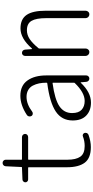

<svg xmlns="http://www.w3.org/2000/svg" viewBox="370 -1097 739 1519"><g transform="rotate(-90 739.5 -337.5)"><path d="M335 11.7Q248 11.7 211.9 -36.6Q175.8 -85 175.8 -176.8V-479.5Q175.8 -484.4 171.9 -484.4H79.1Q70.3 -484.4 63.5 -490.7Q56.6 -497.1 56.6 -506.3Q56.6 -515.6 63.5 -522.5Q70.3 -529.3 79.1 -529.3L173.8 -533.2Q177.7 -533.2 177.7 -537.1L183.6 -662.1Q184.6 -672.9 191.9 -679.7Q199.2 -686.5 210 -686.5Q220.7 -686.5 228 -679.2Q235.4 -671.9 235.4 -662.1V-537.1Q235.4 -533.2 239.3 -533.2H414.1Q424.8 -533.2 432.1 -525.9Q439.5 -518.6 439.5 -508.3Q439.5 -498 432.1 -491.2Q424.8 -484.4 414.1 -484.4H239.3Q235.4 -484.4 235.4 -479.5V-172.9Q235.4 -106.4 259.3 -71.8Q283.2 -37.1 343.8 -37.1Q383.8 -37.1 418.9 -50.8Q427.7 -54.7 436 -50.8Q444.3 -46.9 447.3 -38.1Q448.2 -34.2 448.2 -30.3Q448.2 -25.4 446.3 -19.5Q441.4 -10.7 432.6 -6.8Q380.9 11.7 335 11.7Z M687.5 12.7Q624 12.7 585 -24.4Q545.9 -61.5 545.9 -131.8Q545.9 -218.8 617.2 -266.1Q688.5 -313.5 839.8 -333Q844.7 -334 844.7 -338.9Q844.7 -370.1 839.4 -397Q834 -423.8 821.8 -447.3Q809.6 -470.7 786.6 -483.9Q763.7 -497.1 732.4 -497.1Q674.8 -497.1 615.2 -452.1Q607.4 -446.3 597.2 -447.8Q586.9 -449.2 582 -457Q576.2 -466.8 578.1 -477.5Q580.1 -488.3 588.9 -494.1Q667 -545.9 741.2 -545.9Q822.3 -545.9 862.3 -489.7Q902.3 -433.6 902.3 -340.8V-24.4Q902.3 -14.6 895 -7.3Q887.7 0 877.9 0Q867.2 0 859.9 -6.8Q852.5 -13.7 851.6 -24.4L847.7 -68.4Q847.7 -69.3 846.7 -69.3Q845.7 -69.3 844.7 -68.4Q768.6 12.7 687.5 12.7ZM700.2 -37.1Q766.6 -37.1 841.8 -115.2Q844.7 -118.2 844.7 -122.1V-288.1Q844.7 -291 840.8 -291Q840.8 -291 839.8 -291Q711.9 -273.4 658.2 -236.8Q604.5 -200.2 604.5 -136.7Q604.5 -85 630.9 -61Q657.2 -37.1 700.2 -37.1Z M1056.6 -29.3V-508.8Q1056.6 -518.6 1063.5 -525.9Q1070.3 -533.2 1080.1 -533.2Q1090.8 -533.2 1098.1 -526.4Q1105.5 -519.5 1106.4 -508.8L1110.4 -456.1Q1110.4 -454.1 1112.3 -454.1Q1114.3 -454.1 1116.2 -455.1Q1194.3 -544.9 1274.4 -544.9Q1347.7 -544.9 1380.9 -496.6Q1414.1 -448.2 1414.1 -346.7V-29.3Q1414.1 -17.6 1405.8 -8.8Q1397.5 0 1385.3 0Q1373 0 1364.3 -8.8Q1355.5 -17.6 1355.5 -29.3V-340.8Q1355.5 -420.9 1334 -457.5Q1312.5 -494.1 1259.8 -494.1Q1222.7 -494.1 1189.9 -472.2Q1157.2 -450.2 1118.2 -403.3Q1115.2 -400.4 1115.2 -395.5V-29.3Q1115.2 -17.6 1106.9 -8.8Q1098.6 0 1086.4 0Q1074.2 0 1065.4 -8.8Q1056.6 -17.6 1056.6 -29.3Z"/></g></svg>

Font: Gen Jyuu Gothic L Monospace Light
Style: Regular
Weight: 300
Designer: [Source Han Sans]
Ryoko NISHIZUKA  (kana & ideographs); Paul D. Hunt (Latin, Greek & Cyrillic); Wenlong ZHANG  (bopomofo
Version: Version 1.002.20150607